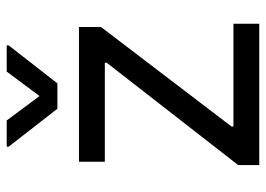

<svg xmlns="http://www.w3.org/2000/svg" viewBox="-132 -672 804 581"><g transform="rotate(-90 270.5 -382.0)"><path d="M61.1 -63.9 370.7 -461.6V-467.3H71V-545.5H478.7V-478.7L177.6 -83.8V-78.1H488.6V0H61.1ZM269.9 -664.8 343.8 -764.2H423.3V-758.5L308.2 -610.8H231.5L116.5 -758.5V-764.2H196Z"/></g></svg>

Font: Interop
Style: Regular
Weight: 400
Designer: Rasmus Andersson, Google, Jang Haemin
Foundry: jhaemin
Version: Version 1.008